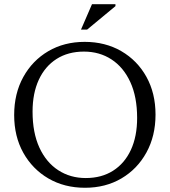

<svg xmlns="http://www.w3.org/2000/svg" viewBox="-20 -878 802 908"><path d="M380.5 -680Q478 -680 553.8 -636Q629.5 -592 672.5 -514.5Q715.5 -437 715.5 -336Q715.5 -235 672.5 -156.8Q629.5 -78.5 554.2 -34.2Q479 10 382 10Q284.5 10 209 -34Q133.5 -78 90.2 -155.5Q47 -233 47 -334Q47 -435.5 90 -513.5Q133 -591.5 208.2 -635.8Q283.5 -680 380.5 -680ZM385.5 -36Q460.5 -36 515 -70.8Q569.5 -105.5 599 -169.2Q628.5 -233 628.5 -320Q628.5 -420 596.2 -490Q564 -560 507.2 -597Q450.5 -634 377 -634Q302 -634 247.5 -599.2Q193 -564.5 163.5 -500.8Q134 -437 134 -350Q134 -250.5 166.2 -180.2Q198.5 -110 255.5 -73Q312.5 -36 385.5 -36ZM363 -738 415 -858H526V-849L392 -738Z"/></svg>

Font: Newsreader Text
Style: Regular
Weight: 400
Designer: Hugues Gentile
Foundry: Production Type
Version: Version 1.002